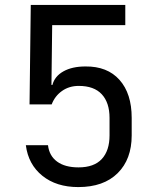

<svg xmlns="http://www.w3.org/2000/svg" viewBox="-20 -750 640 780"><path d="M298 10Q209 10 152 -36Q95 -82 85 -160H175Q180 -117 212 -93.5Q244 -70 299 -70Q362 -70 393.5 -104Q425 -138 425 -200V-271Q425 -333 393.5 -367Q362 -401 300 -401Q261 -401 232 -380.5Q203 -360 190 -326H100L105 -730H489V-648H192L189 -405H193Q202 -440 237.5 -460Q273 -480 327 -480Q416 -481 465.5 -425.5Q515 -370 515 -271V-200Q515 -103 458 -46.5Q401 10 298 10Z"/></svg>

Font: JetBrainsMono NF
Style: Regular
Weight: 400
Designer: Philipp Nurullin, Konstantin Bulenkov
Foundry: JetBrains
Version: Version 2.251; ttfautohint (v1.8.3);Nerd Fonts 2.2.2